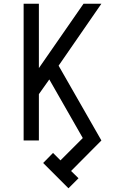

<svg xmlns="http://www.w3.org/2000/svg" viewBox="-20 -755 640 1032"><path d="M348 257 212 121 265 67 305 107 425 -13 245 -328 189 -249V0H107V-735H189V-389L429 -735H525L295 -402L525 0L362 164L402 203Z"/></svg>

Font: Nova
Style: Regular
Weight: 400
Monospace: yes
Designer: Belleve Invis
Foundry: Belleve Invis
Version: Version 24.1.4; ttfautohint (v1.8.4)